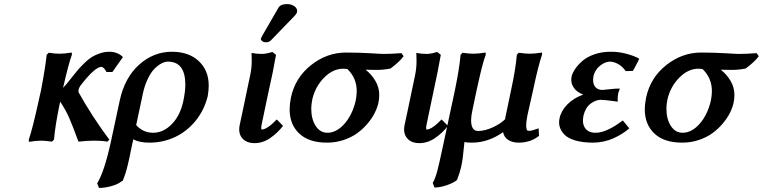

<svg xmlns="http://www.w3.org/2000/svg" viewBox="-20 -696 3774 950"><path d="M168 -182.1 183.1 -250Q204.6 -363.3 210.9 -424.8L221.2 -435.1Q251.5 -430.2 273.9 -430.2Q298.8 -430.2 335 -436L335.9 -425.8Q319.8 -382.8 292 -261.2Q306.2 -275.4 336.9 -314.9Q355 -337.9 365.2 -349.9Q375.5 -361.8 395.8 -382.1Q416 -402.3 432.4 -412.6Q448.7 -422.9 472.4 -431.4Q496.1 -439.9 520 -439.9Q560.1 -439.9 585.9 -416L587.9 -413.1L536.1 -339.8H506.8Q501.5 -350.6 494.6 -357.9Q487.8 -365.2 481.9 -365.2Q449.7 -365.2 377.9 -272Q371.6 -262.7 369.1 -253.9Q367.2 -244.6 369.1 -238.8Q435.5 -119.6 521 -4.9L511.2 4.9Q485.8 0 445.8 0Q411.1 0 368.2 4.9Q338.4 -76.2 321.8 -114Q305.2 -151.9 277.8 -192.9Q274.9 -181.2 274.9 -180.2Q252.9 -73.2 247.1 -4.9L236.8 4.9Q205.1 0 185.1 0Q157.2 0 123 5.9L122.1 -3.9Q140.1 -56.6 168 -182.1Z M586.9 199.2 581.5 201.2Q563 216.3 530.3 225.1Q497.6 233.9 469.7 233.9L460.9 210.9Q496.1 154.3 528.8 4.9L572.8 -200.2Q597.2 -312 668.5 -376Q739.7 -439.9 830.6 -439.9Q914.1 -439.9 963.4 -393.8Q1012.7 -347.7 1012.7 -272.9Q1012.7 -248.5 1007.8 -220.2Q990.2 -149.4 946.5 -96.7Q902.8 -43.9 844.2 -17.1Q785.6 9.8 719.7 9.8Q668 9.8 639.6 -6.8Q637.7 3.4 632.8 24.4Q627.9 45.4 626 56.2L623.5 69.8Q622.6 75.2 618.4 93Q614.3 110.8 612.8 117.2Q611.3 123.5 607.7 137.9Q604 152.3 601.3 160.4Q598.6 168.5 594.7 179.2Q590.8 189.9 586.9 199.2ZM887.7 -199.2Q897 -244.6 897 -276.9Q897 -391.1 810.5 -391.1Q795.9 -391.1 779.1 -382.3Q762.2 -373.5 744.1 -355.5Q726.1 -337.4 710.2 -303.7Q694.3 -270 685.5 -226.1L653.8 -77.1Q687.5 -39.1 737.8 -39.1Q788.6 -39.1 830.6 -82.3Q872.6 -125.5 887.7 -199.2Z M1327.6 -439 1345.7 -424.8Q1342.3 -402.8 1329.6 -338.9Q1326.2 -322.3 1306.4 -231.4Q1286.6 -140.6 1277.3 -92.8Q1272.9 -72.8 1272.5 -64.2Q1272 -55.7 1275.4 -55.2Q1301.3 -55.2 1349.6 -105L1380.4 -73.2Q1354 -38.6 1317.4 -13.2Q1280.8 12.2 1239.7 12.2Q1199.7 12.2 1179 -11.7Q1158.2 -35.6 1165.5 -75.2Q1173.3 -110.8 1181.9 -152.1Q1190.4 -193.4 1200.9 -243.2Q1211.4 -293 1217.3 -320.8Q1225.6 -359.4 1225.6 -394Q1225.6 -400.4 1225.1 -415Q1224.6 -429.7 1224.6 -434.1Q1250 -429.2 1275.4 -429.2Q1295.9 -429.2 1327.6 -439ZM1400.4 -675.8Q1422.4 -675.8 1437.7 -664.3Q1453.1 -652.8 1449.7 -636.2Q1447.8 -627.9 1436.5 -616.2Q1414.1 -593.8 1373.3 -551Q1332.5 -508.3 1320.3 -496.1Q1311 -486.8 1296.4 -486.8Q1284.7 -486.8 1277.6 -492.4Q1270.5 -498 1270.5 -504.9Q1272.5 -508.3 1274.4 -512.2Q1274.9 -513.2 1275.4 -514.6Q1275.9 -516.1 1276.4 -517.1L1357.4 -657.2Q1367.7 -675.8 1400.4 -675.8Z M1912.1 -356.9 1906.2 -356Q1877.9 -350.1 1840.3 -350.1Q1803.2 -350.1 1789.1 -351.1Q1818.8 -327.6 1837.6 -295.4Q1856.4 -263.2 1856.4 -227.1Q1856.4 -204.1 1852.1 -186Q1846.7 -162.1 1833.7 -136.5Q1820.8 -110.8 1798.6 -84.5Q1776.4 -58.1 1748 -37.4Q1719.7 -16.6 1680.7 -3.4Q1641.6 9.8 1598.1 9.8Q1508.3 9.8 1460.7 -35.2Q1413.1 -80.1 1413.1 -154.8Q1413.1 -180.2 1419.4 -212.9Q1440.4 -311.5 1519 -373.8Q1597.7 -436 1691.4 -436Q1756.8 -436 1821.3 -432.1Q1828.1 -431.6 1840.3 -430.9Q1852.5 -430.2 1862.5 -429.7Q1872.6 -429.2 1880.4 -429.2Q1914.6 -429.2 1966.3 -433.1L1977.1 -418Q1958 -391.1 1912.1 -356.9ZM1678.2 -356Q1627.4 -356 1583.7 -311.8Q1540 -267.6 1525.4 -205.1Q1520 -177.2 1520 -159.2Q1520 -106.9 1542 -73Q1564 -39.1 1600.1 -39.1Q1644.5 -39.1 1683.3 -82.3Q1722.2 -125.5 1739.3 -194.8Q1745.1 -222.2 1745.1 -245.1Q1745.1 -309.6 1699.2 -354L1706.1 -353Q1691.4 -356 1678.2 -356Z M2143.1 -439 2161.1 -424.8Q2157.7 -402.8 2145 -338.9Q2095.2 -103.5 2093.3 -92.8Q2088.9 -72.8 2088.4 -64.2Q2087.9 -55.7 2091.3 -55.2Q2116.7 -55.2 2165 -105L2196.3 -73.2Q2169.9 -38.6 2133.1 -13.2Q2096.2 12.2 2055.2 12.2Q2015.1 12.2 1994.6 -11.7Q1974.1 -35.6 1981.4 -75.2Q1989.3 -110.8 1997.8 -152.1Q2006.3 -193.4 2016.8 -243.2Q2027.3 -293 2033.2 -320.8Q2041 -356.9 2041 -394Q2041 -400.4 2040.5 -415Q2040 -429.7 2040 -434.1Q2065.4 -429.2 2091.3 -429.2Q2111.3 -429.2 2143.1 -439Z M2337.9 -248 2317.9 -152.8Q2311 -121.1 2311 -102.1Q2311 -47.9 2345.2 -47.9Q2379.9 -47.9 2420.4 -66.9Q2460.9 -85.9 2482.9 -109.9L2479 -107.9Q2483.9 -131.3 2493.9 -179Q2503.9 -226.6 2508.8 -250Q2532.2 -358.9 2537.1 -424.8L2546.9 -435.1Q2578.6 -430.2 2600.1 -430.2Q2624.5 -430.2 2662.1 -436V-425.8Q2643.6 -373 2617.2 -248L2589.8 -126Q2577.1 -64 2589.8 -49.8Q2590.8 -48.8 2602.1 -48.8Q2610.4 -48.8 2645 -61L2647 -23.9Q2605.5 9.8 2546.9 9.8Q2515.6 9.8 2494.9 -3.4Q2474.1 -16.6 2469.2 -42Q2395.5 9.8 2314.9 9.8Q2289.6 9.8 2277.8 6.8Q2277.8 11.2 2276.6 21.7Q2275.4 32.2 2274.9 36.1Q2271 85.9 2262.2 127.9Q2254.9 160.2 2241.2 194.8Q2224.1 209 2190.4 220.5Q2156.7 231.9 2129.9 231.9L2121.1 209Q2133.8 187.5 2143.3 151.6Q2152.8 115.7 2172.4 23.9Q2175.8 8.8 2177.2 1L2231 -250Q2253.9 -362.3 2258.8 -424.8L2269 -435.1Q2299.3 -430.2 2320.8 -430.2Q2346.7 -430.2 2382.8 -436L2383.8 -425.8Q2379.9 -415.5 2376.5 -405.3Q2373 -395 2369.6 -381.8Q2366.2 -368.7 2363.8 -359.9Q2361.3 -351.1 2357.4 -334Q2353.5 -316.9 2351.6 -308.8Q2349.6 -300.8 2344.7 -278.6Q2339.8 -256.3 2337.9 -248Z M2995.6 -391.1Q2973.6 -390.1 2949.2 -371.1Q2924.8 -352.1 2916.5 -319.8Q2910.6 -287.1 2922.9 -269Q2935.1 -251 2960.9 -251Q2967.8 -251 3010.7 -255.9Q3024.4 -257.8 3046.9 -257.8L3041.5 -242.2Q3038.6 -237.8 3037.6 -225.1Q3035.2 -215.3 3036.6 -192.9Q3033.2 -193.4 3015.4 -195.8Q2997.6 -198.2 2979.5 -200.2Q2961.4 -202.1 2952.6 -202.1Q2927.7 -202.1 2902.3 -183.3Q2877 -164.6 2866.7 -123Q2859.4 -83.5 2875.7 -61.3Q2892.1 -39.1 2926.8 -39.1Q2981.4 -39.1 3061.5 -100.1L3093.8 -61Q3060.5 -31.7 3014.2 -11.2Q2967.8 9.3 2914.6 9.8Q2863.8 9.8 2827.6 -0.7Q2791.5 -11.2 2773.7 -29.1Q2755.9 -46.9 2749.8 -67.1Q2743.7 -87.4 2748.5 -109.9Q2755.4 -146 2785.9 -178Q2816.4 -210 2865.7 -228Q2833.5 -239.7 2817.6 -263.9Q2801.8 -288.1 2808.6 -319.8Q2813.5 -336.9 2826.7 -356.2Q2839.8 -375.5 2862.3 -395Q2884.8 -414.6 2921.1 -427.2Q2957.5 -439.9 3000.5 -439.9Q3038.6 -440.4 3076.9 -430.7Q3115.2 -420.9 3142.6 -405.8Q3141.1 -398.4 3111.8 -345.2L3075.7 -344.2Q3061.5 -365.7 3039.8 -378.4Q3018.1 -391.1 2995.6 -391.1Z M3669.4 -356.9 3663.6 -356Q3635.3 -350.1 3597.7 -350.1Q3560.5 -350.1 3546.4 -351.1Q3576.2 -327.6 3595 -295.4Q3613.8 -263.2 3613.8 -227.1Q3613.8 -204.1 3609.4 -186Q3604 -162.1 3591.1 -136.5Q3578.1 -110.8 3555.9 -84.5Q3533.7 -58.1 3505.4 -37.4Q3477.1 -16.6 3438 -3.4Q3398.9 9.8 3355.5 9.8Q3265.6 9.8 3218 -35.2Q3170.4 -80.1 3170.4 -154.8Q3170.4 -180.2 3176.8 -212.9Q3197.8 -311.5 3276.4 -373.8Q3355 -436 3448.7 -436Q3514.2 -436 3578.6 -432.1Q3585.4 -431.6 3597.7 -430.9Q3609.9 -430.2 3619.9 -429.7Q3629.9 -429.2 3637.7 -429.2Q3671.9 -429.2 3723.6 -433.1L3734.4 -418Q3715.3 -391.1 3669.4 -356.9ZM3435.5 -356Q3384.8 -356 3341.1 -311.8Q3297.4 -267.6 3282.7 -205.1Q3277.3 -177.2 3277.3 -159.2Q3277.3 -106.9 3299.3 -73Q3321.3 -39.1 3357.4 -39.1Q3401.9 -39.1 3440.7 -82.3Q3479.5 -125.5 3496.6 -194.8Q3502.4 -222.2 3502.4 -245.1Q3502.4 -309.6 3456.5 -354L3463.4 -353Q3448.7 -356 3435.5 -356Z"/></svg>

Font: Linear Smooth
Style: Bold Italic
Weight: 700
Designer: Philipp H. Poll, Flanker
Foundry: Philipp H. Poll, reworked by Flanker
Version: Version 1.061 | FøM Fix